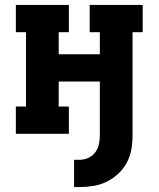

<svg xmlns="http://www.w3.org/2000/svg" viewBox="-20 -540 640 775"><path d="M301 215H279V105H301Q319 105 336 97.5Q353 90 364 75.5Q375 61 379 43Q383 25 383 7V-211H217V-110H258V0H44V-110H85V-410H44V-520H258V-410H217V-321H383V-410H342V-520H556V-410H515V7Q515 36 510 64Q505 92 491.5 117Q478 142 457 161.5Q436 181 410.5 193.5Q385 206 357 210.5Q329 215 301 215Z"/></svg>

Font: Iosevka HT Extrabold Extended
Style: Regular
Weight: 800
Width: 7
Monospace: yes
Designer: Belleve Invis
Foundry: Belleve Invis
Version: Version 32.3.0; ttfautohint (v1.8.4)